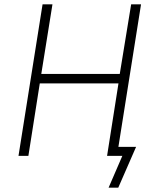

<svg xmlns="http://www.w3.org/2000/svg" viewBox="-20 -725 728 893"><path d="M485 148 549 0H478L485 -42H613L530 148ZM66 0 178 -705H224L172 -381H537L590 -705H636L524 0H478L531 -337H165L112 0Z"/></svg>

Font: Nunito Sans 7pt Condensed ExtraLight
Style: Italic
Weight: 250
Width: 3
Italic angle: -9°
Designer: Vernon Adams
Foundry: Vernon Adams
Version: Version 3.101;gftools[0.9.27]